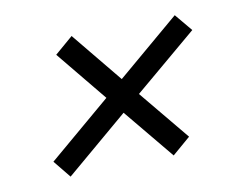

<svg xmlns="http://www.w3.org/2000/svg" viewBox="-52 -516 670 522"><g transform="rotate(-10 283.0 -255.5)"><path d="M104 -64 65 -112 237 -258 123 -397 173 -440 287 -301 459 -447 499 -399 326 -253 440 -115 390 -72 276 -210Z"/></g></svg>

Font: Archivo SemiCondensed Light
Style: Italic
Weight: 300
Width: 4
Italic angle: -10°
Designer: Hector Gatti
Foundry: Omnibus-Type
Version: Version 2.001